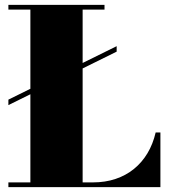

<svg xmlns="http://www.w3.org/2000/svg" viewBox="-20 -770 699 790"><path d="M14.5 -337.5V-360L460 -580V-557.5ZM14.5 0V-19.5H105V-730.5H14.5V-750H410V-730.5H320V-19.5H362Q413 -19.5 455.5 -33.8Q498 -48 531 -74.8Q564 -101.5 586.8 -139.5Q609.5 -177.5 620.5 -225H640V0Z"/></svg>

Font: Bodoni Moda Black
Style: Regular
Weight: 900
Version: Version 2.005